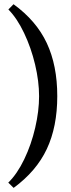

<svg xmlns="http://www.w3.org/2000/svg" viewBox="-20 -747 344 928"><path d="M45.9 161.1 20 135.7Q63 93.8 97.2 22.7Q131.3 -48.3 150.1 -129.4Q168.9 -210.4 168.9 -282.2Q168.9 -353.5 149.7 -434.8Q130.4 -516.1 96.4 -587.4Q62.5 -658.7 20.5 -701.2L45.4 -726.6Q155.3 -647 206.1 -538.8Q256.8 -430.7 256.8 -282.2Q256.8 -134.3 206.3 -26.9Q155.8 80.6 45.9 161.1Z"/></svg>

Font: Vesper Libre
Style: Regular
Weight: 400
Designer: Robert Keller & Kimya Gandhi
Foundry: Mota Italic
Version: Version 1.058